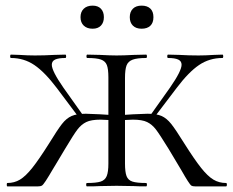

<svg xmlns="http://www.w3.org/2000/svg" viewBox="-20 -662 829 682"><path d="M625 -56 579 -133Q547 -185 533.5 -202.5Q520 -220 502.5 -228.5Q485 -237 452 -237Q441 -237 407 -235L406 -253L453 -256Q493 -258 504 -258Q536 -258 554 -250Q572 -242 588 -222Q604 -202 635 -152Q671 -95 694.5 -65.5Q718 -36 738 -24Q758 -12 783 -12Q786 -12 786 -6Q786 0 783 0H673Q664 0 660 -2.5Q656 -5 647 -19Q638 -33 625 -56ZM289 -12Q322 -12 337.5 -17Q353 -22 359 -36.5Q365 -51 365 -81V-387Q365 -417 359.5 -431Q354 -445 338.5 -450.5Q323 -456 290 -456Q287 -456 287 -462Q287 -468 290 -468L335 -467Q373 -465 394 -465Q418 -465 456 -467L499 -468Q502 -468 502 -462Q502 -456 499 -456Q467 -456 451 -450Q435 -444 429.5 -429.5Q424 -415 424 -385V-81Q424 -51 429.5 -36.5Q435 -22 450.5 -17Q466 -12 499 -12Q502 -12 502 -6Q502 0 499 0Q471 0 455 -1L394 -2L335 -1Q318 0 289 0Q286 0 286 -6Q286 -12 289 -12ZM508 -244 584 -351Q625 -410 625 -432Q625 -445 613 -450.5Q601 -456 577 -456Q574 -456 574 -462Q574 -468 577 -468L617 -467Q651 -465 685 -465Q710 -465 740 -467L770 -468Q773 -468 773 -462Q773 -456 770 -456Q724 -456 687 -431Q650 -406 607 -349L522 -237ZM6 -12Q31 -12 51 -24Q71 -36 94.5 -65.5Q118 -95 154 -152Q184 -201 200 -221.5Q216 -242 234.5 -250Q253 -258 285 -258Q296 -258 336 -256L383 -253L382 -235Q348 -237 337 -237Q304 -237 286.5 -228.5Q269 -220 255.5 -202.5Q242 -185 211 -133Q194 -105 183.5 -87Q173 -69 166 -58Q152 -34 142.5 -19.5Q133 -5 128.5 -2.5Q124 0 115 0H6Q4 0 4 -6Q4 -12 6 -12ZM19 -456Q16 -456 16 -462Q16 -468 19 -468L49 -467Q79 -465 104 -465Q137 -465 173 -467L212 -468Q215 -468 215 -462Q215 -456 212 -456Q188 -456 176 -450.5Q164 -445 164 -432Q164 -410 205 -351L281 -244L266 -237L182 -349Q139 -406 102 -431Q65 -456 19 -456ZM266 -601Q266 -620 277.5 -631Q289 -642 309 -642Q328 -642 338.5 -631Q349 -620 349 -601Q349 -582 338.5 -571Q328 -560 309 -560Q289 -560 277.5 -571Q266 -582 266 -601ZM441 -601Q441 -620 452 -631Q463 -642 483 -642Q503 -642 514 -631.5Q525 -621 525 -601Q525 -581 514 -570.5Q503 -560 483 -560Q463 -560 452 -571Q441 -582 441 -601Z"/></svg>

Font: Cormorant SC
Style: Regular
Weight: 400
Designer: Christian Thalmann (Catharsis Fonts)
Foundry: Catharsis Fonts
Version: Version 4.000